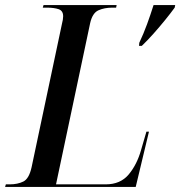

<svg xmlns="http://www.w3.org/2000/svg" viewBox="-44 -734 708 754"><path d="M503 -566Q520 -602 533.5 -639Q547 -676 559 -714H644L642 -704Q626 -682 604.5 -655.5Q583 -629 559 -602Q535 -575 513 -554H502ZM-24 0 -21 -10H-6Q25 -10 47.5 -21Q70 -32 80 -77L199 -639Q204 -658 204 -670Q204 -692 186 -698Q168 -704 140 -704H124L127 -714H414L412 -704H397Q366 -704 342.5 -693.5Q319 -683 310 -643L176 -10H371Q429 -10 461.5 -49Q494 -88 510 -145L531 -217H541L489 0Z"/></svg>

Font: Noto Serif Display SemiCondensed Medium
Style: Italic
Weight: 500
Width: 4
Italic angle: -12°
Designer: Monotype Design Team
Foundry: Monotype Imaging Inc.
Version: Version 2.009